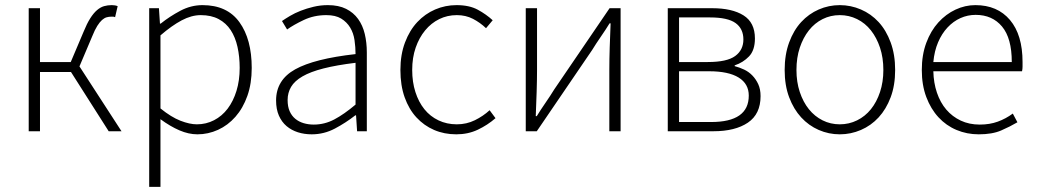

<svg xmlns="http://www.w3.org/2000/svg" viewBox="-20 -512 4047 749"><path d="M92 0V-480H136V-270H256L306 -388Q319 -420 332 -440.5Q345 -461 358.5 -472.5Q372 -484 386 -488Q400 -492 416 -492Q429 -492 439 -488L429 -445Q424 -447 421.5 -447Q419 -447 414 -447Q405 -447 396 -444.5Q387 -442 378 -434Q369 -426 359.5 -411Q350 -396 340 -371L290 -253L454 0H404L257 -231H136V0Z M562 217V-480H600L604 -420H607Q642 -448 683.5 -470Q725 -492 770 -492Q866 -492 914 -425.5Q962 -359 962 -247Q962 -186 945 -138Q928 -90 898.5 -56.5Q869 -23 830.5 -5.5Q792 12 750 12Q716 12 680 -3.5Q644 -19 606 -47V217ZM748 -27Q784 -27 815 -43Q846 -59 868 -88Q890 -117 902.5 -157.5Q915 -198 915 -247Q915 -291 906.5 -329Q898 -367 880 -394.5Q862 -422 833 -437.5Q804 -453 763 -453Q727 -453 688.5 -432.5Q650 -412 606 -374V-89Q648 -55 684 -41Q720 -27 748 -27Z M1196 12Q1167 12 1142 4Q1117 -4 1098 -20Q1079 -36 1068 -61Q1057 -86 1057 -120Q1057 -200 1131.5 -241.5Q1206 -283 1367 -301Q1367 -328 1363 -355.5Q1359 -383 1346 -404.5Q1333 -426 1311 -439.5Q1289 -453 1253 -453Q1205 -453 1165 -434Q1125 -415 1100 -397L1080 -430Q1093 -439 1111.5 -450Q1130 -461 1153 -470Q1176 -479 1203 -485.5Q1230 -492 1259 -492Q1301 -492 1330 -477.5Q1359 -463 1377 -438Q1395 -413 1403 -379.5Q1411 -346 1411 -307V0H1373L1369 -62H1366Q1329 -33 1286.5 -10.5Q1244 12 1196 12ZM1204 -26Q1246 -26 1284 -46Q1322 -66 1367 -104V-267Q1293 -258 1242 -245Q1191 -232 1160 -214Q1129 -196 1115.5 -173Q1102 -150 1102 -122Q1102 -96 1110 -78Q1118 -60 1132 -48.5Q1146 -37 1164.5 -31.5Q1183 -26 1204 -26Z M1760 12Q1713 12 1673.5 -5Q1634 -22 1604.5 -54Q1575 -86 1558.5 -132.5Q1542 -179 1542 -239Q1542 -299 1560 -346.5Q1578 -394 1608 -426Q1638 -458 1677.5 -475Q1717 -492 1761 -492Q1811 -492 1844 -474Q1877 -456 1902 -433L1876 -402Q1853 -424 1825 -438.5Q1797 -453 1762 -453Q1725 -453 1693.5 -437.5Q1662 -422 1638.5 -393.5Q1615 -365 1601.5 -326Q1588 -287 1588 -239Q1588 -192 1600.5 -153Q1613 -114 1635.5 -86Q1658 -58 1690.5 -42.5Q1723 -27 1762 -27Q1800 -27 1832.5 -43Q1865 -59 1890 -82L1913 -51Q1882 -24 1844 -6Q1806 12 1760 12Z M2031 0V-480H2075V-240Q2075 -201 2073.5 -154Q2072 -107 2070 -59H2074Q2088 -82 2108 -111Q2128 -140 2142 -163L2358 -480H2401V0H2357V-240Q2357 -280 2358.5 -326.5Q2360 -373 2362 -421H2358Q2344 -398 2324 -369Q2304 -340 2290 -317L2074 0Z M2585 0V-480H2758Q2836 -480 2880.5 -452Q2925 -424 2925 -362Q2925 -316 2902 -292Q2879 -268 2846 -257V-254Q2865 -249 2883 -240.5Q2901 -232 2915 -217.5Q2929 -203 2938 -183.5Q2947 -164 2947 -137Q2947 -67 2897.5 -33.5Q2848 0 2763 0ZM2629 -270H2741Q2816 -270 2848 -293.5Q2880 -317 2880 -358Q2880 -400 2849.5 -422Q2819 -444 2750 -444H2629ZM2629 -36H2754Q2901 -36 2901 -139Q2901 -185 2861.5 -209.5Q2822 -234 2746 -234H2629Z M3256 12Q3213 12 3174 -5Q3135 -22 3105.5 -54Q3076 -86 3058.5 -132.5Q3041 -179 3041 -239Q3041 -299 3058.5 -346.5Q3076 -394 3105.5 -426Q3135 -458 3174 -475Q3213 -492 3256 -492Q3299 -492 3338.5 -475Q3378 -458 3407.5 -426Q3437 -394 3454.5 -346.5Q3472 -299 3472 -239Q3472 -179 3454.5 -132.5Q3437 -86 3407.5 -54Q3378 -22 3338.5 -5Q3299 12 3256 12ZM3256 -27Q3292 -27 3323.5 -42.5Q3355 -58 3377.5 -86Q3400 -114 3413 -153Q3426 -192 3426 -239Q3426 -287 3413 -326Q3400 -365 3377.5 -393.5Q3355 -422 3323.5 -437.5Q3292 -453 3256 -453Q3220 -453 3189 -437.5Q3158 -422 3135.5 -393.5Q3113 -365 3100 -326Q3087 -287 3087 -239Q3087 -192 3100 -153Q3113 -114 3135.5 -86Q3158 -58 3189 -42.5Q3220 -27 3256 -27Z M3798 12Q3752 12 3711.5 -5Q3671 -22 3641 -54.5Q3611 -87 3593.5 -133.5Q3576 -180 3576 -239Q3576 -298 3593.5 -345Q3611 -392 3640.5 -424.5Q3670 -457 3707.5 -474.5Q3745 -492 3785 -492Q3871 -492 3920 -434Q3969 -376 3969 -270Q3969 -261 3969 -252Q3969 -243 3967 -234H3621Q3622 -189 3635 -150.5Q3648 -112 3671.5 -84.5Q3695 -57 3728 -41.5Q3761 -26 3802 -26Q3841 -26 3872.5 -37.5Q3904 -49 3931 -69L3949 -35Q3920 -18 3885.5 -3Q3851 12 3798 12ZM3621 -270H3927Q3927 -363 3889 -408.5Q3851 -454 3786 -454Q3755 -454 3727 -441.5Q3699 -429 3676.5 -405Q3654 -381 3639.5 -347Q3625 -313 3621 -270Z"/></svg>

Font: CV Source Sans Light
Style: Regular
Weight: 300
Designer: Paul D. Hunt
Foundry: Adobe Systems Incorporated
Version: Version 3.001